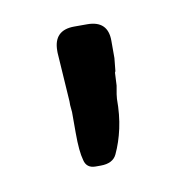

<svg xmlns="http://www.w3.org/2000/svg" viewBox="-40 -745 275 293"><g transform="rotate(-10 97.0 -599.0)"><path d="M112 -707Q144 -707 144 -676V-649L142 -629L141 -627L140 -607Q137 -591 137 -587Q137 -562 132.5 -541.5Q128 -521 120 -504Q114 -491 95 -491H87Q73 -491 70 -504Q68 -511 67 -521.5Q66 -532 66 -547V-579L65 -590V-596L60 -672V-675Q60 -707 92 -707Z"/></g></svg>

Font: Stylish
Style: Regular
Weight: 400
Version: Version 1.64